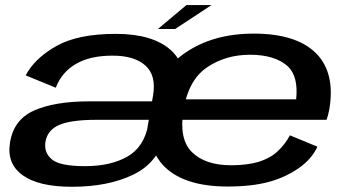

<svg xmlns="http://www.w3.org/2000/svg" viewBox="-20 -727 1375 754"><path d="M670.5 -179.5 699 -341.5Q721.5 -467.5 650.2 -530.8Q579 -594 434.5 -594Q285.5 -594 200.5 -545.8Q115.5 -497.5 81 -431L199 -382.5Q222.5 -443.5 278.2 -476Q334 -508.5 422 -508.5Q508 -508.5 551.2 -469.5Q594.5 -430.5 581 -351.5L554 -196.5L569 -182.5ZM262.5 6.5Q406 6.5 505 -42Q604 -90.5 630 -203.5L562.5 -238.5Q546 -149.5 480.2 -112Q414.5 -74.5 314 -74.5Q217 -74.5 185 -100Q153 -125.5 158 -167Q164.5 -214.5 210.5 -235.5Q256.5 -256.5 359.5 -256.5Q445.5 -256.5 571 -256.5L584 -329Q433 -329 331 -329Q194.5 -329 113.5 -292.8Q32.5 -256.5 19 -165Q6.5 -83.5 69.5 -38.5Q132.5 6.5 262.5 6.5ZM874 5.5 888.5 -78Q786 -78 734 -129.5Q682 -180 700.5 -294.5Q719.5 -412.5 793 -462.5Q866 -512 962 -512Q1060 -512 1111 -466Q1152.5 -425 1143 -337H694.5L680.5 -256.5H1262.5Q1269 -275 1273 -296.5Q1298 -441 1220.5 -518.5Q1143 -595 976.5 -595Q816.5 -595 706.5 -519Q596.5 -443.5 572 -295Q548.5 -148.5 627.5 -71Q707 5.5 874 5.5ZM888.5 -78 874 5.5Q968.5 5.5 1035 -12.5Q1100.5 -30 1153.5 -67Q1204.5 -102.5 1226.5 -151L1118.5 -195.5Q1099.5 -160 1070 -132.5Q1040 -105 994.5 -91Q948 -78 888.5 -78ZM600 -613H667.5L810.5 -707H712Z"/></svg>

Font: Anybody Expanded Medium
Style: Italic
Weight: 500
Width: 7
Italic angle: -10°
Version: Version 1.113;gftools[0.9.25]